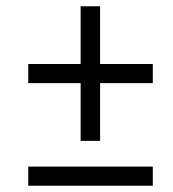

<svg xmlns="http://www.w3.org/2000/svg" viewBox="-20 -592 550 612"><path d="M237 -143V-327H70V-388H237V-572H299V-388H467V-327H299V-143ZM70 0V-61H467V0Z"/></svg>

Font: Noto Serif SemiCondensed Medium
Style: Italic
Weight: 500
Width: 4
Italic angle: -12°
Designer: Monotype Design Team
Foundry: Monotype Imaging Inc.
Version: Version 2.013